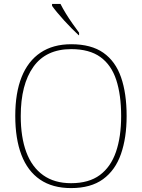

<svg xmlns="http://www.w3.org/2000/svg" viewBox="-20 -951 726 981"><path d="M343 10Q248 10 184.5 -33.5Q121 -77 89.5 -159.5Q58 -242 58 -359Q58 -476 90.5 -557.5Q123 -639 187 -682Q251 -725 344 -725Q446 -725 508 -681.5Q570 -638 598.5 -556Q627 -474 627 -358Q627 -247 598 -164Q569 -81 506.5 -35.5Q444 10 343 10ZM343 -15Q434 -15 490 -56.5Q546 -98 572.5 -175Q599 -252 599 -358Q599 -466 574 -542.5Q549 -619 493 -659.5Q437 -700 344 -700Q215 -700 150.5 -609.5Q86 -519 86 -358Q86 -250 114.5 -173.5Q143 -97 200.5 -56Q258 -15 343 -15ZM382 -771Q367 -785 347.5 -804.5Q328 -824 308 -846Q288 -868 271.5 -888Q255 -908 246 -921V-931H289Q300 -909 316.5 -882Q333 -855 351.5 -829Q370 -803 384 -784V-771Z"/></svg>

Font: Noto Serif Bengali Thin
Style: Regular
Weight: 250
Version: Version 2.003